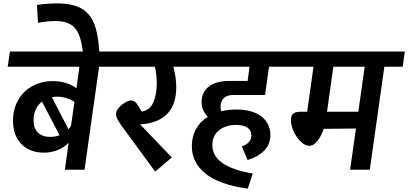

<svg xmlns="http://www.w3.org/2000/svg" viewBox="-20 -992 2386 1122"><path d="M666 -602H559L474 0H359L381 -157Q322 -100 236 -100Q154 -100 105 -150Q56 -200 56 -287Q56 -354 86 -407Q116 -460 169.5 -489Q223 -518 290 -518Q369 -518 427 -476L444 -602H25L38 -691H680ZM283 -424 380 -237Q388 -245 395 -257L415 -397Q367 -427 312 -427Q297 -427 283 -424ZM273 -192Q304 -192 328 -202L225 -399Q202 -380 189 -352Q176 -324 176 -290Q176 -242 202 -217Q228 -192 273 -192Z M305 -869Q259 -869 202 -859L196 -963Q250 -972 313 -972Q405 -972 457 -941.5Q509 -911 532 -849Q555 -787 561 -682L466 -674Q459 -746 441.5 -788.5Q424 -831 391 -850Q358 -869 305 -869Z M1133 -602H993Q1010 -539 1010 -483Q1010 -279 799 -265L984 -72L887 11L689 -259Q658 -302 658 -324Q658 -343 673.5 -361.5Q689 -380 710.5 -392.5Q732 -405 747 -405Q764 -405 777 -389Q790 -373 808 -340Q855 -347 875.5 -392.5Q896 -438 896 -505Q896 -555 885 -602H623L636 -691H1146Z M1269 -368Q1269 -353 1273 -342Q1313 -352 1360 -352Q1456 -352 1508 -311Q1560 -270 1560 -203Q1560 -149 1524.5 -112.5Q1489 -76 1427 -57L1393 -136Q1449 -157 1449 -201Q1449 -230 1426 -246Q1403 -262 1359 -262Q1299 -262 1260 -230.5Q1221 -199 1221 -144Q1221 -17 1457 22L1428 110Q1262 88 1181.5 23Q1101 -42 1101 -137Q1101 -194 1125.5 -238Q1150 -282 1194 -309Q1177 -328 1167.5 -348.5Q1158 -369 1158 -396Q1158 -452 1199.5 -485.5Q1241 -519 1321 -519H1427L1438 -602H1092L1104 -691H1700L1688 -602H1552L1529 -437H1343Q1308 -437 1288.5 -419.5Q1269 -402 1269 -368Z M2333 -602H2226L2141 0H2026L2060 -241L1872 -239Q1857 -196 1835 -168Q1813 -140 1787 -140Q1763 -140 1738 -164Q1713 -188 1696.5 -223.5Q1680 -259 1680 -290Q1680 -316 1693 -327.5Q1706 -339 1737 -339H1775L1812 -602H1646L1659 -691H2346ZM2111 -602H1928L1891 -339H2074Z"/></svg>

Font: FiraGO Medium
Style: Italic
Weight: 500
Italic angle: -8°
Designer: bBox Type GmbH
Foundry: bBox Type GmbH
Version: Version 1.001